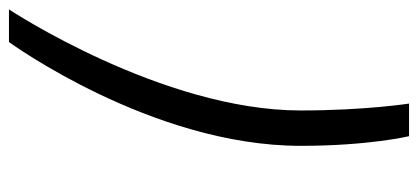

<svg xmlns="http://www.w3.org/2000/svg" viewBox="-266 -522 911 418"><g transform="rotate(-90 189.0 -312.5)"><path d="M307 -748C307 -748 81 -438 81 -113C81 36 102 123 102 123H173C173 123 158 27 158 -113C158 -415 378 -748 378 -748H307Z"/></g></svg>

Font: RazerF5
Style: Italic
Weight: 400
Foundry: Razer Inc.
Version: Version 2